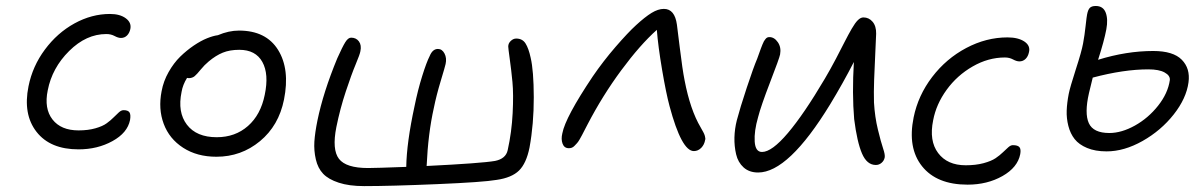

<svg xmlns="http://www.w3.org/2000/svg" viewBox="-20 -570 4060 648"><path d="M245.1 -65.9Q149.4 -65.9 103.3 -125Q57.1 -184.1 76.2 -278.8Q89.8 -346.7 131.6 -402.8Q173.3 -459 231.4 -491Q289.6 -522.9 351.1 -522.9Q384.8 -522.9 404.5 -508.3Q424.3 -493.7 419.9 -472.2Q417 -458.5 408.7 -450.2Q400.4 -441.9 388.2 -441.9Q378.9 -441.9 366.7 -448.5Q354.5 -455.1 338.9 -455.1Q271 -455.1 213.4 -397.9Q155.8 -340.8 141.1 -265.1Q128.4 -203.6 157.2 -166.7Q186 -129.9 245.1 -129.9Q277.3 -129.9 302 -137Q326.7 -144 340.3 -154.1Q354 -164.1 363.8 -174.1Q373.5 -184.1 381.6 -191.2Q389.6 -198.2 397 -198.2Q412.1 -198.2 417 -190.7Q421.9 -183.1 418.9 -165Q410.2 -121.6 359.6 -93.8Q309.1 -65.9 245.1 -65.9Z M710.4 -41Q645 -41 598.1 -71.3Q551.3 -101.6 532.5 -152.1Q513.7 -202.6 525.4 -262.2Q531.7 -296.4 549.1 -326.9Q566.4 -357.4 588.1 -378.7Q609.9 -399.9 634 -416.3Q658.2 -432.6 679 -440.9Q699.7 -449.2 715.3 -451.2Q752 -466.8 786.6 -466.8Q877.9 -466.8 918.5 -401.6Q959 -336.4 938.5 -233.9Q920.9 -146 857.4 -93.5Q793.9 -41 710.4 -41ZM592.8 -259.8Q578.6 -191.4 610.8 -149.2Q643.1 -106.9 711.4 -106.9Q773.9 -106.9 816.9 -144.8Q859.9 -182.6 873.5 -250Q888.2 -319.8 865.5 -360.8Q842.8 -401.9 787.6 -401.9Q755.4 -401.9 731.9 -392.3Q708.5 -382.8 684.6 -362.8Q669.9 -350.6 657.2 -335Q644.5 -319.3 637 -313Q629.4 -306.6 617.7 -306.2Q616.2 -306.2 614.3 -306.6Q612.3 -307.1 611.3 -307.1Q596.7 -283.7 592.8 -259.8Z M1209 58.1Q1158.2 58.1 1123.3 46.6Q1088.4 35.2 1070.6 16.4Q1052.7 -2.4 1045.9 -32.2Q1039.1 -62 1041 -92Q1043 -122.1 1051.3 -163.1Q1070.8 -258.3 1118.2 -373Q1135.7 -412.1 1145.3 -427.5Q1154.8 -442.9 1165 -442.9Q1182.1 -442.9 1191.4 -430.2Q1200.7 -417.5 1196.3 -397Q1194.8 -387.2 1180.4 -352.8Q1166 -318.4 1147 -261Q1127.9 -203.6 1115.2 -141.1Q1100.1 -64.9 1124 -33.9Q1147.9 -2.9 1222.2 -2.9Q1247.6 -2.9 1351.1 -6.8Q1352.5 -88.9 1378.9 -210.9Q1390.1 -266.1 1404.8 -313Q1419.4 -359.9 1430.2 -380.9Q1439.9 -404.8 1458 -404.8Q1472.2 -404.8 1480.2 -389.4Q1488.3 -374 1483.9 -354Q1482.4 -346.2 1467.5 -296.9Q1452.6 -247.6 1444.3 -206.1Q1424.8 -119.6 1419.9 -9.8Q1605 -19 1650.9 -26.9Q1687 -34.2 1693.4 -63Q1707 -124 1710.2 -188.2Q1713.4 -252.4 1709.5 -293.2Q1705.6 -334 1700.4 -370.8Q1695.3 -407.7 1695.3 -413.1Q1695.3 -423.8 1703.9 -431.9Q1712.4 -439.9 1722.2 -439.9Q1743.2 -439.9 1753.7 -423.3Q1764.2 -406.7 1771 -375Q1781.2 -332 1781.5 -241.9Q1781.7 -151.9 1767.1 -71.8Q1756.3 -18.6 1731.7 5.6Q1707 29.8 1656.2 37.1Q1611.3 44.9 1454.6 51.5Q1297.9 58.1 1209 58.1Z M1899.9 -69.8Q1884.3 -69.8 1878.7 -85Q1873 -100.1 1877.9 -120.1Q1888.2 -174.3 1980.5 -312Q2015.6 -363.3 2057.6 -411.9Q2099.6 -460.4 2126.5 -484.9Q2156.7 -512.7 2179 -526.4Q2201.2 -540 2220.7 -540Q2257.3 -540 2264.6 -486.8Q2265.1 -483.9 2274.2 -409.7Q2283.2 -335.4 2290.5 -298.8Q2309.6 -199.2 2344.7 -140.1Q2346.2 -137.2 2349.4 -131.6Q2352.5 -126 2353.5 -124.3Q2354.5 -122.6 2356.7 -117.7Q2358.9 -112.8 2358.9 -111.3Q2358.9 -109.9 2360.1 -105Q2361.3 -100.1 2359.9 -98.1Q2357.4 -82 2346.7 -71Q2335.9 -60.1 2321.8 -60.1Q2280.3 -60.1 2239.7 -211.9Q2228 -255.4 2214.6 -334.2Q2201.2 -413.1 2196.8 -469.2Q2140.1 -418.5 2076.9 -333Q2013.7 -247.6 1962.9 -149.9Q1959.5 -143.6 1953.4 -131.6Q1947.3 -119.6 1944.3 -114Q1941.4 -108.4 1936.3 -99.6Q1931.2 -90.8 1927.5 -86.9Q1923.8 -83 1919.2 -78.1Q1914.6 -73.2 1909.9 -71.5Q1905.3 -69.8 1899.9 -69.8Z M2538.6 12.2Q2508.8 12.2 2489.7 -4.9Q2470.7 -22 2464.4 -49.3Q2458 -76.7 2458.7 -106Q2459.5 -135.3 2466.8 -164.1Q2477.5 -205.1 2500.2 -273.7Q2522.9 -342.3 2535.6 -372.1Q2538.6 -379.4 2542.2 -390.4Q2545.9 -401.4 2548.1 -406.7Q2550.3 -412.1 2553.2 -419.7Q2556.2 -427.2 2558.3 -430.9Q2560.5 -434.6 2563.5 -438.2Q2566.4 -441.9 2569.6 -443.4Q2572.8 -444.8 2576.7 -444.8Q2593.3 -444.8 2605.2 -427.5Q2617.2 -410.2 2612.8 -386.2Q2610.4 -373.5 2579.1 -292.5Q2547.9 -211.4 2538.6 -174.8Q2524.9 -127.4 2527.1 -92.3Q2529.3 -57.1 2551.8 -57.1Q2585 -57.1 2639.2 -121.1Q2693.4 -185.1 2763.7 -304.2Q2782.2 -335.4 2801.3 -371.8Q2820.3 -408.2 2831.5 -430.4Q2842.8 -452.6 2854.5 -472.9Q2866.2 -493.2 2875.5 -502.2Q2884.8 -511.2 2894 -511.2Q2912.6 -511.2 2925 -496.6Q2937.5 -481.9 2937 -456.1Q2936.5 -438.5 2934.1 -390.9Q2931.6 -343.3 2930.2 -300.8Q2928.7 -258.3 2929.7 -224.1Q2932.6 -174.8 2942.9 -132.8Q2953.1 -90.8 2960.4 -69.1Q2967.8 -47.4 2965.8 -38.1Q2963.4 -27.3 2955.1 -20.3Q2946.8 -13.2 2936 -13.2Q2905.8 -13.2 2889.2 -52Q2872.6 -90.8 2862.8 -168Q2855.5 -253.4 2861.8 -360.8Q2824.7 -288.6 2781.7 -217.8Q2641.1 12.2 2538.6 12.2Z M3245.6 53.2Q3141.6 53.2 3092 -8.8Q3042.5 -70.8 3063.5 -173.8Q3078.6 -248 3126 -310.1Q3173.3 -372.1 3241 -408Q3308.6 -443.8 3380.4 -443.8Q3416.5 -443.8 3437.5 -429.7Q3458.5 -415.5 3452.6 -393.1Q3449.7 -379.4 3441.2 -371.1Q3432.6 -362.8 3420.4 -362.8Q3411.1 -362.8 3398.9 -369.4Q3386.7 -376 3371.6 -376Q3315.4 -376 3262.7 -345.7Q3210 -315.4 3174.8 -266.8Q3139.6 -218.3 3129.4 -164.1Q3115.2 -94.7 3146.2 -53.5Q3177.2 -12.2 3239.3 -12.2Q3273.4 -12.2 3299.6 -19.3Q3325.7 -26.4 3340.1 -36.1Q3354.5 -45.9 3364.7 -55.9Q3375 -65.9 3383.1 -73Q3391.1 -80.1 3398.4 -80.1Q3415 -80.1 3420.7 -73.2Q3426.3 -66.4 3423.3 -49.8Q3414.6 -4.9 3363.3 24.2Q3312 53.2 3245.6 53.2Z M3714.8 -59.1Q3676.3 -59.1 3648.9 -70.6Q3621.6 -82 3606.9 -100.6Q3592.3 -119.1 3585.7 -145Q3579.1 -170.9 3580.1 -197Q3581.1 -223.1 3586.9 -252.9Q3591.3 -275.4 3610.8 -335.7Q3630.4 -396 3635.3 -422.9Q3640.6 -451.2 3644 -483.2Q3647.5 -515.1 3648.9 -521Q3651.9 -537.1 3658.2 -543.5Q3664.6 -549.8 3678.2 -549.8Q3703.1 -549.8 3711.7 -527.6Q3720.2 -505.4 3713.9 -471.2Q3706.5 -431.6 3686 -368.2Q3781.7 -397.9 3872.1 -397.9Q3939.5 -397.9 3968.5 -368.4Q3997.6 -338.9 3991.2 -292Q3983.9 -237.8 3941.2 -183.6Q3898.4 -129.4 3836.2 -94.2Q3773.9 -59.1 3714.8 -59.1ZM3655.3 -255.9Q3639.6 -187.5 3654.8 -154.3Q3669.9 -121.1 3724.1 -121.1Q3765.1 -121.1 3810.3 -146.2Q3855.5 -171.4 3888.7 -213.4Q3921.9 -255.4 3928.2 -299.8Q3929.7 -314.9 3910.6 -325.4Q3891.6 -335.9 3856 -335.9Q3772.5 -335.9 3668 -308.1Q3655.8 -257.3 3655.3 -255.9Z"/></svg>

Font: Shantell Sans Irregular Bouncy
Style: Italic
Weight: 300
Italic angle: -11.31°
Designer: Stephen Nixon, Anya Danilova, Shantell Martin
Foundry: Arrow Type
Version: Version 1.006;[9816181b4]